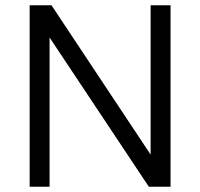

<svg xmlns="http://www.w3.org/2000/svg" viewBox="-20 -710 762 730"><path d="M628.4 -689.9H552.7V-122.1L175.8 -689.9H92.8V0H168.5V-567.4L545.9 0H628.4Z"/></svg>

Font: Saysettha
Style: Regular
Weight: 400
Designer: John M. Durdin
Foundry: Lao Script for Windows
Version: Version 2.201